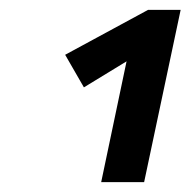

<svg xmlns="http://www.w3.org/2000/svg" viewBox="-20 -775 386 389"><path d="M185 -406 243 -682 309 -695 150 -598 112 -664 280 -755H346L272 -406Z"/></svg>

Font: Ysabeau Infant
Style: Bold Italic
Weight: 700
Italic angle: -12°
Designer: Christian Thalmann (Catharsis Fonts)
Version: Version 2.001;gftools[0.9.30]; featfreeze: ss01,ss02,lnum